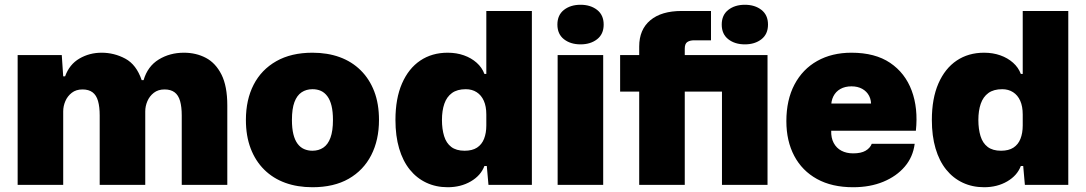

<svg xmlns="http://www.w3.org/2000/svg" viewBox="-20 -775 4553 805"><path d="M54 0V-544H239L245 -455H253Q271 -505 313 -529.5Q355 -554 406 -554Q459 -554 505.5 -529Q552 -504 574 -439H582Q599 -497 645.5 -525.5Q692 -554 751 -554Q802 -554 843 -532.5Q884 -511 908.5 -462.5Q933 -414 933 -333V0H742V-291Q742 -327 735 -351.5Q728 -376 712 -388Q696 -400 670 -400Q643 -400 625 -386Q607 -372 598 -351Q589 -330 589 -308V0H398V-291Q398 -327 391 -351.5Q384 -376 368 -388Q352 -400 326 -400Q299 -400 281 -386Q263 -372 254 -351Q245 -330 245 -308V0Z M1290 10Q1227 10 1176 -8.5Q1125 -27 1088 -63.5Q1051 -100 1031 -152.5Q1011 -205 1011 -272Q1011 -357 1043.5 -420Q1076 -483 1138.5 -518.5Q1201 -554 1290 -554Q1353 -554 1404 -535.5Q1455 -517 1492 -480.5Q1529 -444 1549 -392Q1569 -340 1569 -272Q1569 -188 1536.5 -124.5Q1504 -61 1442 -25.5Q1380 10 1290 10ZM1290 -143Q1316 -143 1335.5 -156Q1355 -169 1365.5 -197.5Q1376 -226 1376 -272Q1376 -307 1370 -331.5Q1364 -356 1352.5 -371.5Q1341 -387 1325.5 -394Q1310 -401 1290 -401Q1264 -401 1244.5 -388Q1225 -375 1214.5 -347Q1204 -319 1204 -272Q1204 -237 1210 -212.5Q1216 -188 1227.5 -172.5Q1239 -157 1255 -150Q1271 -143 1290 -143Z M1857 10Q1808 10 1767.5 -9Q1727 -28 1698 -64Q1669 -100 1653.5 -152.5Q1638 -205 1638 -272Q1638 -362 1665.5 -425Q1693 -488 1742 -521Q1791 -554 1857 -554Q1894 -554 1925 -543Q1956 -532 1978.5 -512Q2001 -492 2011 -465H2019V-729H2210V0H2028L2021 -79H2011Q1996 -39 1954 -14.5Q1912 10 1857 10ZM1928 -143Q1960 -143 1980 -156Q2000 -169 2009.5 -193Q2019 -217 2019 -249V-295Q2019 -329 2008.5 -352.5Q1998 -376 1978.5 -388.5Q1959 -401 1933 -401Q1897 -401 1875 -385Q1853 -369 1843 -340Q1833 -311 1833 -272Q1833 -234 1842 -204.5Q1851 -175 1872 -159Q1893 -143 1928 -143Z M2318 0V-544H2509V0ZM2414 -589Q2372 -589 2344.5 -610.5Q2317 -632 2317 -672Q2317 -712 2344.5 -733.5Q2372 -755 2414 -755Q2456 -755 2483.5 -733.5Q2511 -712 2511 -672Q2511 -632 2483.5 -610.5Q2456 -589 2414 -589Z M2660 0V-391H2580V-544H2660V-580Q2660 -651 2706.5 -690Q2753 -729 2838 -729H2961V-606H2890Q2873 -606 2862 -599Q2851 -592 2851 -571V-544H3198V0H3007V-391H2851V0ZM3103 -589Q3061 -589 3033.5 -610.5Q3006 -632 3006 -672Q3006 -712 3033.5 -733.5Q3061 -755 3103 -755Q3145 -755 3172.5 -733.5Q3200 -712 3200 -672Q3200 -632 3172.5 -610.5Q3145 -589 3103 -589Z M3557 10Q3468 10 3405.5 -24.5Q3343 -59 3310 -121.5Q3277 -184 3277 -267Q3277 -356 3311 -420.5Q3345 -485 3406.5 -519.5Q3468 -554 3550 -554Q3649 -554 3712 -511.5Q3775 -469 3802.5 -395Q3830 -321 3820 -227H3465Q3464 -197 3475.5 -175.5Q3487 -154 3508 -143Q3529 -132 3557 -132Q3590 -132 3609 -143Q3628 -154 3635 -172H3815Q3808 -117 3773.5 -76.5Q3739 -36 3683.5 -13Q3628 10 3557 10ZM3465 -325 3449 -341H3649L3632 -326Q3634 -354 3624 -373Q3614 -392 3595 -402.5Q3576 -413 3550 -413Q3523 -413 3503.5 -402Q3484 -391 3474 -371Q3464 -351 3465 -325Z M4106 10Q4057 10 4016.5 -9Q3976 -28 3947 -64Q3918 -100 3902.5 -152.5Q3887 -205 3887 -272Q3887 -362 3914.5 -425Q3942 -488 3991 -521Q4040 -554 4106 -554Q4143 -554 4174 -543Q4205 -532 4227.5 -512Q4250 -492 4260 -465H4268V-729H4459V0H4277L4270 -79H4260Q4245 -39 4203 -14.5Q4161 10 4106 10ZM4177 -143Q4209 -143 4229 -156Q4249 -169 4258.5 -193Q4268 -217 4268 -249V-295Q4268 -329 4257.5 -352.5Q4247 -376 4227.5 -388.5Q4208 -401 4182 -401Q4146 -401 4124 -385Q4102 -369 4092 -340Q4082 -311 4082 -272Q4082 -234 4091 -204.5Q4100 -175 4121 -159Q4142 -143 4177 -143Z"/></svg>

Font: Mona Sans ExtraLight Black
Style: Regular
Weight: 900
Version: Version 2.000